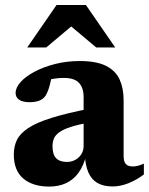

<svg xmlns="http://www.w3.org/2000/svg" viewBox="-20 -710 578 744"><path d="M330 -289.5 329 -235.5Q282.5 -227.5 253.8 -218Q225 -208.5 209.8 -197.5Q194.5 -186.5 189 -173.2Q183.5 -160 183.5 -143.5Q183.5 -111.5 197.5 -97Q211.5 -82.5 239 -82.5Q257.5 -82.5 272.2 -90.8Q287 -99 295.5 -113Q304 -127 304 -144V-333.5Q304 -369.5 286.2 -388.8Q268.5 -408 227.5 -408Q208.5 -408 191.8 -405.5Q175 -403 161.5 -398.5L183.5 -435Q179.5 -409 175.5 -391.2Q171.5 -373.5 167 -361.2Q162.5 -349 157 -340Q148.5 -326.5 132.8 -320.2Q117 -314 94.5 -314Q68 -314 54.2 -323.5Q40.5 -333 40.5 -349.5Q40.5 -370.5 60 -392.2Q79.5 -414 114 -432.2Q148.5 -450.5 193.5 -462Q238.5 -473.5 289 -473.5Q353.5 -473.5 390.8 -454.8Q428 -436 443.5 -402Q459 -368 459 -322V-104Q459 -90.5 463 -81.8Q467 -73 474.8 -69Q482.5 -65 494.5 -65Q503.5 -65 514.2 -67.5Q525 -70 537.5 -76V-34Q510 -13 478.2 -0.2Q446.5 12.5 416.5 12.5Q380.5 12.5 357.2 -1.2Q334 -15 322.5 -41.8Q311 -68.5 309 -107L314.5 -110Q304 -67.5 284 -40.2Q264 -13 235.5 0Q207 13 170.5 13Q107.5 13 70.5 -18Q33.5 -49 33.5 -111.5Q33.5 -142.5 45.5 -167.5Q57.5 -192.5 89.5 -213.8Q121.5 -235 179.8 -253.2Q238 -271.5 330 -289.5ZM85.5 -526 199 -690.5H313L426.5 -526H353L234.5 -625.5H277.5L159 -526Z"/></svg>

Font: Newsreader
Style: Bold
Weight: 700
Designer: Hugues Gentile
Foundry: Production Type
Version: Version 1.003